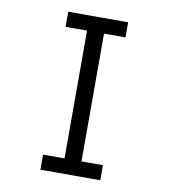

<svg xmlns="http://www.w3.org/2000/svg" viewBox="-77 -736 704 802"><g transform="rotate(10 275.0 -335.0)"><path d="M148 0V-64H239V-606H148V-670H402V-606H311V-64H402V0Z"/></g></svg>

Font: Lode
Style: Regular
Weight: 400
Monospace: yes
Designer: Belleve Invis
Foundry: Belleve Invis
Version: Version 29.2.0; ttfautohint (v1.8.3)